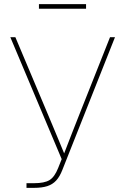

<svg xmlns="http://www.w3.org/2000/svg" viewBox="-20 -907 605 927"><path d="M107.9 0V-22.5H144Q194.8 -22.5 219.2 -37.6Q243.7 -52.7 260.7 -95.7L277.8 -138.7L29.8 -727.5H54.2L206.1 -367.2Q220.7 -332.5 235.1 -298.1Q249.5 -263.7 263.9 -229Q278.3 -194.3 292.5 -159.7H287.1Q307.1 -211.9 327.4 -263.7Q347.7 -315.4 368.2 -367.2L511.2 -727.5H535.2L281.2 -86.9Q268.6 -54.2 251.2 -35.4Q233.9 -16.6 208.3 -8.3Q182.6 0 144 0ZM395.5 -887.2V-864.7H168V-887.2Z"/></svg>

Font: Inter 16pt Thin
Style: Regular
Weight: 250
Version: Version 4.001;git-66647c0bb